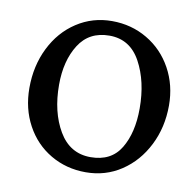

<svg xmlns="http://www.w3.org/2000/svg" viewBox="-63 -539 622 623"><g transform="rotate(10 248.5 -227.0)"><path d="M487 -238Q487 -166 457 -106.5Q427 -47 375 -12.5Q323 22 258 22Q194 22 142 -8.5Q90 -39 60.5 -93.5Q31 -148 31 -216Q31 -289 60.5 -348.5Q90 -408 142 -442Q194 -476 258 -476Q322 -476 374.5 -445Q427 -414 457 -359.5Q487 -305 487 -238ZM124 -243Q124 -153 160.5 -91Q197 -29 265 -29Q333 -29 364 -80.5Q395 -132 395 -212Q395 -301 360.5 -364.5Q326 -428 258 -428Q191 -428 157.5 -375Q124 -322 124 -243Z"/></g></svg>

Font: Sumana
Style: Regular
Weight: 400
Designer: Cyreal, Alexei Vanyashin (Devanagari), Olga Karpushina (Latin)
Foundry: Cyreal
Version: Version 1.015;PS 001.015;hotconv 1.0.70;makeotf.lib2.5.58329